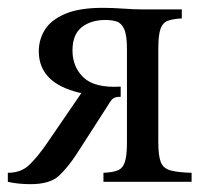

<svg xmlns="http://www.w3.org/2000/svg" viewBox="-21 -464 535 490"><path d="M57 6Q25 6 -1 0V-23Q32 -23 53 -42.5Q74 -62 100 -100L187 -227H183Q129 -240 103.5 -266.5Q78 -293 78 -333Q78 -363 93.5 -388Q109 -413 145 -428.5Q181 -444 241 -444Q266 -444 294 -442Q322 -440 342 -440H443V-417Q421 -416 407.5 -411Q394 -406 388.5 -390Q383 -374 383 -339V-101Q383 -66 389.5 -50Q396 -34 414.5 -29Q433 -24 468 -23V0H243V-23Q266 -24 279 -29Q292 -34 297.5 -50Q303 -66 303 -101V-339Q303 -374 296 -389.5Q289 -405 277 -409Q265 -413 248 -413Q211 -413 187.5 -394.5Q164 -376 164 -335Q164 -293 192.5 -266Q221 -239 287 -243V-217Q275 -217 269 -213.5Q263 -210 255 -196L174 -70Q153 -38 130 -16Q107 6 57 6Z"/></svg>

Font: Bona Nova
Style: Regular
Weight: 400
Designer: Mateusz Machalski
Foundry: Capitalics
Version: Version 4.001; ttfautohint (v1.8.3)